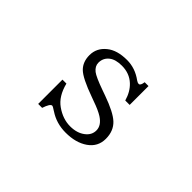

<svg xmlns="http://www.w3.org/2000/svg" viewBox="-87 -857 1174 1174"><g transform="rotate(45 500.0 -270.0)"><path d="M284.2 14.2V-195.8H318.4Q340.3 -107.9 397 -68.4Q456.1 -26.9 519 -26.9Q577.6 -26.9 615.2 -55.7Q650.9 -82.5 650.9 -123Q650.9 -166 601.6 -197.8Q570.8 -217.3 515.1 -236.8L487.3 -247.1Q365.2 -290.5 330.1 -325.7Q294.9 -360.8 294.9 -418.5Q294.9 -480.5 346.2 -521.5Q393.6 -560.1 479 -560.1Q549.8 -560.1 610.8 -515.1Q622.1 -506.8 632.8 -506.8Q646.5 -506.8 650.9 -540H684.1V-377H646Q628.9 -437 590.8 -472.2Q546.9 -513.2 481 -513.2Q427.2 -513.2 398.4 -490.7Q366.2 -465.8 366.2 -424.3Q366.2 -394.5 394.5 -372.1Q418.5 -353.5 503.9 -323.2L538.1 -311Q644 -273.4 684.6 -235.8Q728 -195.3 728 -127.4Q728 -58.6 670.9 -19Q614.7 20 527.3 20Q446.8 20 384.3 -22L381.8 -23.4Q358.9 -39.1 352.5 -39.1Q335.9 -39.1 318.4 14.2Z"/></g></svg>

Font: BIZ UDMincho
Style: Regular
Weight: 400
Monospace: yes
Designer: TypeBank Co., Ltd.
Foundry: Morisawa Inc.
Version: Version 1.06